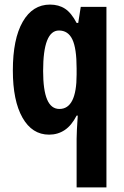

<svg xmlns="http://www.w3.org/2000/svg" viewBox="-20 -577 540 837"><path d="M314 28Q314 -2 319 -73H314Q292 -30 262 -10Q232 10 194 10Q120 10 78 -64Q36 -138 36 -270Q36 -407 79 -482Q122 -557 198 -557Q236 -557 263.5 -539Q291 -521 314 -477H321L332 -547H444V240H314ZM239 -102Q314 -102 314 -252V-279Q314 -366 295.5 -405Q277 -444 237 -444Q168 -444 168 -268Q168 -184 185.5 -143Q203 -102 239 -102Z"/></svg>

Font: Noto Sans Lao UI ExtCond
Style: Bold
Weight: 700
Width: 2
Designer: Monotype Design Team
Foundry: Monotype Imaging Inc.
Version: Version 2.000; ttfautohint (v1.8.4.7-5d5b)